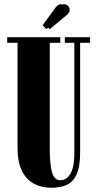

<svg xmlns="http://www.w3.org/2000/svg" viewBox="-20 -876 462 908"><path d="M223 12Q199 12 171.2 5Q143.5 -2 119 -21.8Q94.5 -41.5 78.8 -79Q63 -116.5 63 -177.5V-673.5H14V-700H265V-673.5H215.5V-170Q215.5 -99 226 -61.2Q236.5 -23.5 266 -23.5Q279 -23.5 294.2 -33Q309.5 -42.5 320.5 -70.2Q331.5 -98 331.5 -152V-673.5H286.5V-700H406V-673.5H359V-156Q359 -87.5 342 -51Q325 -14.5 294.5 -1.2Q264 12 223 12ZM199.5 -738 181.5 -756.5 242 -839.5Q254 -856 268.5 -856Q272.5 -856 276 -855Q280 -856 283.5 -856Q294 -856 301.8 -848Q309.5 -840 309.5 -829.5Q309.5 -814.5 293.5 -803L215 -738L208 -745.5Z"/></svg>

Font: Imbue 50pt Black
Style: Regular
Weight: 900
Designer: Tyler Finck
Foundry: Etcetera Type Company
Version: Version 1.102; ttfautohint (v1.8.3)